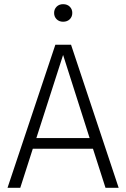

<svg xmlns="http://www.w3.org/2000/svg" viewBox="-20 -899 605 919"><path d="M425 -187H137L77 0H16L245 -685H320L548 0H485ZM409 -238 282 -636 154 -238ZM326 -837Q326 -819 314 -807Q302 -795 282 -795Q263 -795 251 -807Q239 -819 239 -837Q239 -855 251 -867Q263 -879 282 -879Q302 -879 314 -867Q326 -855 326 -837Z"/></svg>

Font: Fira Sans Light
Style: Regular
Weight: 300
Designer: bBox Type GmbH & Carrois Corporate GbR & Edenspiekermann AG
Foundry: bBox Type GmbH & Carrois Corporate GbR & Edenspiekermann AG
Version: Version 4.301